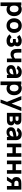

<svg xmlns="http://www.w3.org/2000/svg" viewBox="3288 -3906 868 7484"><g transform="rotate(90 3722.0 -164.0)"><path d="M342.8 -578.1Q422.4 -578.1 483.2 -539.8Q543.9 -501.5 576.7 -434.1Q609.4 -366.7 609.4 -281.2Q609.4 -218.3 590.6 -163.6Q571.8 -108.9 538.1 -69.3Q504.4 -29.8 455.8 -7.1Q407.2 15.6 350.1 15.6Q272.5 15.6 215.8 -20V250H72.8V-562.5H197.8V-531.2Q255.9 -578.1 342.8 -578.1ZM327.1 -110.4Q392.6 -110.4 426 -158Q459.5 -205.6 459.5 -281.2Q459.5 -356 424.6 -404.1Q389.6 -452.1 321.8 -452.1Q257.8 -452.1 227.8 -407Q197.8 -361.8 197.8 -281.2Q197.8 -110.4 327.1 -110.4Z M977.1 15.6Q850.1 15.6 771.2 -67.4Q692.4 -150.4 692.4 -281.2Q692.4 -413.1 772 -495.6Q851.6 -578.1 977.1 -578.1Q1104 -578.1 1183.1 -495.1Q1262.2 -412.1 1262.2 -281.2Q1262.2 -149.9 1182.9 -67.1Q1103.5 15.6 977.1 15.6ZM1112.3 -281.2Q1112.3 -357.9 1077.6 -401.9Q1043 -445.8 977.1 -445.8Q909.7 -445.8 876.2 -401.9Q842.8 -357.9 842.8 -281.2Q842.8 -204.1 877.2 -160.4Q911.6 -116.7 977.1 -116.7Q1043 -116.7 1077.6 -161.4Q1112.3 -206.1 1112.3 -281.2Z M1345.2 -489.7Q1391.6 -527.8 1445.3 -551.3Q1508.3 -578.1 1564.9 -578.1Q1605.5 -578.1 1646.5 -568.6Q1687.5 -559.1 1717.3 -538.6Q1784.7 -492.7 1784.7 -410.6Q1784.7 -347.2 1745.1 -295.9Q1772 -274.9 1787.8 -241.5Q1803.7 -208 1803.7 -173.8Q1803.7 -122.1 1783.7 -86.7Q1763.7 -51.3 1721.2 -22.9Q1664.1 15.6 1564.9 15.6Q1482.4 15.6 1417 -20Q1389.6 -34.7 1361.6 -59.8Q1333.5 -85 1319.3 -106.4L1430.7 -181.2Q1457 -154.8 1480.5 -140.6Q1521 -116.7 1576.7 -116.7Q1604 -116.7 1626.5 -129.4Q1658.7 -147.9 1658.7 -183.1Q1658.7 -203.6 1643.3 -218Q1627.9 -232.4 1601.6 -234.4H1533.7H1500.5V-344.7H1533.7Q1563.5 -344.7 1590.8 -348.1Q1639.2 -354.5 1639.2 -395Q1639.2 -424.3 1615.2 -437.5Q1598.6 -446.8 1570.3 -446.8Q1527.3 -446.8 1478.5 -424.8Q1451.2 -412.6 1423.3 -392.6Z M2260.7 -562.5H2403.3V0H2260.7V-211.4Q2192.4 -141.6 2088.9 -141.6Q2014.2 -141.6 1962.2 -186Q1910.2 -230.5 1895 -306.2Q1886.7 -348.6 1886.7 -421.9V-562.5H2030.8V-421.9Q2030.8 -367.2 2038.1 -338.4Q2057.6 -262.7 2129.4 -262.7Q2169.4 -262.7 2205.8 -279.8Q2242.2 -296.9 2260.7 -322.8Z M3021 0H2897V-68.8Q2858.4 -24.4 2815.2 -4.4Q2772 15.6 2703.1 15.6Q2618.2 15.6 2567.9 -33Q2517.6 -81.5 2517.6 -160.6Q2517.6 -270.5 2618.7 -315.4Q2636.2 -323.2 2658.2 -330.1Q2680.2 -336.9 2697 -341.3Q2713.9 -345.7 2743.7 -351.1Q2773.4 -356.4 2786.6 -358.4Q2799.8 -360.4 2835.7 -365.5Q2871.6 -370.6 2880.4 -372.1Q2875 -412.1 2846.9 -430.4Q2818.8 -448.7 2778.3 -448.7Q2739.7 -448.7 2709.5 -431.4Q2679.2 -414.1 2664.6 -380.4L2537.6 -418.9Q2568.4 -488.8 2631.1 -533.4Q2693.8 -578.1 2782.2 -578.1Q2870.6 -578.1 2928.2 -542.5Q2985.8 -506.8 3008.3 -437.5Q3021 -397.5 3021 -335.4ZM2861.3 -162.6Q2880.4 -195.3 2880.4 -257.3Q2773.9 -239.3 2728 -226.1Q2656.2 -206.5 2656.2 -157.2Q2656.2 -132.3 2677 -113.5Q2697.8 -94.7 2736.3 -94.7Q2774.4 -94.7 2809.1 -114Q2843.8 -133.3 2861.3 -162.6Z M3425.8 -578.1Q3505.4 -578.1 3566.2 -539.8Q3627 -501.5 3659.7 -434.1Q3692.4 -366.7 3692.4 -281.2Q3692.4 -218.3 3673.6 -163.6Q3654.8 -108.9 3621.1 -69.3Q3587.4 -29.8 3538.8 -7.1Q3490.2 15.6 3433.1 15.6Q3355.5 15.6 3298.8 -20V250H3155.8V-562.5H3280.8V-531.2Q3338.9 -578.1 3425.8 -578.1ZM3410.2 -110.4Q3475.6 -110.4 3509 -158Q3542.5 -205.6 3542.5 -281.2Q3542.5 -356 3507.6 -404.1Q3472.7 -452.1 3404.8 -452.1Q3340.8 -452.1 3310.8 -407Q3280.8 -361.8 3280.8 -281.2Q3280.8 -110.4 3410.2 -110.4Z M4165 -562.5H4306.6L3988.8 250L3857.9 249L3949.2 0L3950.2 -4.4L3723.1 -562.5H3870.1L4018.1 -180.2Z M4379.4 -562.5H4643.1Q4696.3 -562.5 4736.8 -551.3Q4778.8 -539.6 4808.8 -503.4Q4838.9 -467.3 4838.9 -410.6Q4838.9 -344.2 4795.4 -310.5Q4774.9 -295.4 4757.8 -291.5Q4780.8 -288.1 4797.4 -280.3Q4828.1 -266.6 4847.7 -238.3Q4867.2 -210 4867.2 -167.5Q4867.2 -42 4757.8 -10.3Q4723.1 0 4660.6 0H4379.4ZM4523.4 -453.1V-335.4H4609.9Q4647.9 -335.4 4666 -343.8Q4692.9 -356.4 4692.9 -395Q4692.9 -437.5 4660.6 -447.8Q4644 -453.1 4609.9 -453.1ZM4523.4 -226.1V-107.4H4650.4Q4674.8 -107.4 4694.3 -115.7Q4722.2 -127.4 4722.2 -167.5Q4722.2 -205.1 4690.9 -219.7Q4677.7 -226.1 4650.4 -226.1Z M5442.9 0H5318.8V-68.8Q5280.3 -24.4 5237.1 -4.4Q5193.8 15.6 5125 15.6Q5040 15.6 4989.7 -33Q4939.5 -81.5 4939.5 -160.6Q4939.5 -270.5 5040.5 -315.4Q5058.1 -323.2 5080.1 -330.1Q5102.1 -336.9 5118.9 -341.3Q5135.7 -345.7 5165.5 -351.1Q5195.3 -356.4 5208.5 -358.4Q5221.7 -360.4 5257.6 -365.5Q5293.5 -370.6 5302.2 -372.1Q5296.9 -412.1 5268.8 -430.4Q5240.7 -448.7 5200.2 -448.7Q5161.6 -448.7 5131.3 -431.4Q5101.1 -414.1 5086.4 -380.4L4959.5 -418.9Q4990.2 -488.8 5053 -533.4Q5115.7 -578.1 5204.1 -578.1Q5292.5 -578.1 5350.1 -542.5Q5407.7 -506.8 5430.2 -437.5Q5442.9 -397.5 5442.9 -335.4ZM5283.2 -162.6Q5302.2 -195.3 5302.2 -257.3Q5195.8 -239.3 5149.9 -226.1Q5078.1 -206.5 5078.1 -157.2Q5078.1 -132.3 5098.9 -113.5Q5119.6 -94.7 5158.2 -94.7Q5196.3 -94.7 5231 -114Q5265.6 -133.3 5283.2 -162.6Z M5950.7 -562.5H6092.3V0H5950.7V-215.8H5719.2V0H5577.6V-562.5H5719.2V-348.1H5950.7Z M6610.8 -562.5H6752.4V0H6610.8V-215.8H6379.4V0H6237.8V-562.5H6379.4V-348.1H6610.8Z M7138.7 -562.5H7371.1V0H7229.5V-179.2H7138.7H7122.1L7014.6 0H6866.7L6988.8 -198.7Q6880.4 -243.7 6880.4 -372.1Q6880.4 -520 7031.2 -555.2Q7062 -562.5 7138.7 -562.5ZM7229.5 -288.6V-453.1H7123Q7098.6 -453.1 7079.6 -447.8Q7056.6 -441.4 7040.3 -419.9Q7023.9 -398.4 7023.9 -372.1Q7023.9 -343.8 7040.8 -322Q7057.6 -300.3 7081.5 -293.9Q7099.6 -288.6 7123 -288.6Z"/></g></svg>

Font: Manrope3 ExtraBold
Style: Bold
Weight: 800
Width: 4
Designer: Mikhail Sharanda
Foundry: Mikhail Sharanda
Version: Version 3.000;PS 003.000;hotconv 1.0.88;makeotf.lib2.5.64775